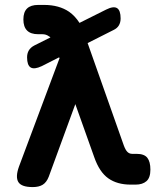

<svg xmlns="http://www.w3.org/2000/svg" viewBox="-20 -750 640 780"><path d="M178 -32Q169 -9 153.5 0.5Q138 10 113 10Q67 10 54.5 -10.5Q42 -31 57 -73L222 -514L220 -517L149 -481Q119 -467 104.5 -476Q90 -485 90 -517Q90 -533 97 -545Q104 -557 119 -565L185 -598Q182 -601 178 -603Q167 -611 152 -611H135Q105 -611 90 -626Q75 -641 75 -671Q75 -701 90 -715.5Q105 -730 135 -730H159Q220 -730 261 -702Q285 -685 303 -657L411 -711Q441 -726 455.5 -717Q470 -708 470 -675Q470 -659 463 -647Q456 -635 441 -628L336 -575L483 -159Q490 -140 498 -132.5Q506 -125 517 -125H535Q566 -125 578.5 -109Q591 -93 591 -61Q591 -28 575 -14Q559 0 531 0H511Q456 0 420 -25.5Q384 -51 363 -111L286 -327Z"/></svg>

Font: Maple Mono NL
Style: Bold
Weight: 700
Monospace: yes
Designer: subframe7536
Version: Version 7.000